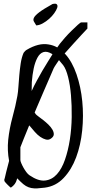

<svg xmlns="http://www.w3.org/2000/svg" viewBox="-20 -1039 506 1063"><path d="M5.9 -34.2Q3.9 -36.1 3.9 -42.5Q3.9 -48.8 5.9 -50.8L14.6 -87.9Q21.5 -113.3 29.3 -144.5Q30.3 -146.5 30.3 -148.4Q19.5 -205.1 25.4 -264.6Q32.2 -328.1 49.3 -390.6Q66.4 -453.1 76.2 -507.8Q80.1 -529.3 82 -559.6Q84 -589.8 86.9 -623Q89.8 -656.2 94.7 -688.5Q99.6 -720.7 110.4 -746.1Q111.3 -748 117.2 -754.4Q123 -760.7 127 -762.7Q194.3 -802.7 248 -793Q274.4 -789.1 296.9 -776.4L311.5 -796.9Q321.3 -809.6 339.4 -830.1Q357.4 -850.6 376.5 -869.1Q395.5 -887.7 410.6 -901.4Q425.8 -915 429.7 -915H463.9V-880.9Q455.1 -872.1 433.1 -848.1Q411.1 -824.2 386.7 -797.4Q362.3 -770.5 340.8 -746.1Q339.8 -744.1 337.9 -743.2L340.8 -740.2Q379.9 -697.3 403.8 -627.4Q427.7 -557.6 435.5 -478Q443.4 -398.4 435.1 -316.9Q426.8 -235.4 401.4 -167.5Q376 -99.6 332.5 -53.7Q289.1 -7.8 227.5 0Q204.1 2.9 186.5 3.9Q168.9 4.9 153.3 2Q137.7 -1 123.5 -9.3Q109.4 -17.6 92.8 -34.2Q83 -43 75.2 -51.8Q74.2 -47.9 73.2 -44.9Q66.4 -17.6 40 0Q38.1 -1 32.7 -5.9Q27.3 -10.7 22 -16.1Q16.6 -21.5 11.7 -26.9Q6.8 -32.2 5.9 -34.2ZM143.6 -68.4Q192.4 -35.2 230 -39.6Q267.6 -43.9 294.9 -74.2Q322.3 -104.5 339.8 -155.3Q357.4 -206.1 366.7 -266.1Q376 -326.2 377 -390.6Q377.9 -455.1 373 -511.7Q368.2 -568.4 356.9 -612.8Q345.7 -657.2 330.1 -677.7Q317.4 -693.4 306.6 -706.1Q305.7 -704.1 303.7 -702.1Q298.8 -695.3 293.5 -687Q288.1 -678.7 283.2 -671.4Q278.3 -664.1 277.3 -661.1Q270.5 -644.5 255.4 -610.4Q240.2 -576.2 221.7 -532.7Q203.1 -489.3 182.6 -441.4Q177.7 -428.7 171.9 -416Q174.8 -410.2 177.7 -407.2Q180.7 -403.3 192.4 -394.5Q204.1 -385.7 218.8 -374.5Q233.4 -363.3 247.6 -349.6Q261.7 -335.9 270 -321.8Q278.3 -307.6 277.8 -294.9Q277.3 -282.2 261.7 -271.5Q249 -262.7 233.9 -266.6Q218.8 -270.5 203.1 -281.2Q187.5 -292 172.9 -308.6Q158.2 -325.2 145.5 -340.8L141.6 -344.7Q125 -303.7 111.3 -270.5Q99.6 -240.2 92.8 -223.6V-153.3Q92.8 -147.5 97.7 -135.7Q102.5 -124 109.9 -110.8Q117.2 -97.7 126 -85.9Q134.8 -74.2 143.6 -68.4ZM266.6 -741.2Q240.2 -756.8 220.2 -750.5Q200.2 -744.1 187 -719.2Q173.8 -694.3 166.5 -659.7Q159.2 -625 156.2 -585Q155.3 -559.6 155.3 -535.2Q168.9 -565.4 184.6 -593.8Q213.9 -648.4 246.1 -699.2Q258.8 -719.7 270.5 -738.3Q268.6 -740.2 266.6 -741.2ZM180.7 -898.4Q173.8 -910.2 168 -919.4Q162.1 -928.7 168 -940.9Q173.8 -953.1 196.8 -970.7Q219.7 -988.3 270.5 -1016.6Q289.1 -1021.5 294.9 -1014.6Q300.8 -1007.8 296.4 -995.1Q292 -982.4 280.3 -965.8Q268.6 -949.2 252 -934.6Q235.4 -919.9 216.8 -909.7Q198.2 -899.4 180.7 -898.4Z"/></svg>

Font: Over the Rainbow
Style: Regular
Weight: 400
Designer: Kimberly Geswein
Foundry: Kimberly Geswein
Version: Version 1.002 2010